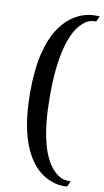

<svg xmlns="http://www.w3.org/2000/svg" viewBox="-93 -738 498 915"><g transform="rotate(10 156.5 -280.5)"><path d="M279.8 132.8Q240.7 132.8 197.8 109.9Q135.7 76.7 97.2 -4.9Q49.3 -105.5 49.3 -280.8Q49.3 -391.1 67.4 -465.1Q85.4 -539.1 114 -584.5Q142.6 -629.9 175 -653.6Q207.5 -677.2 236.8 -685.5Q266.1 -693.8 285.6 -693.8H313L300.8 -666.5Q283.2 -666.5 272.5 -663.6Q248 -657.2 222.2 -627.4Q189.5 -590.3 169.4 -514.6Q145 -422.9 145 -280.8Q145 -22.9 226.1 66.4Q252.4 95.2 279.3 102.1Q290 105 313 105L300.8 132.3Z"/></g></svg>

Font: Quaaykop
Style: Medium
Weight: 500
Designer: Tup Wanders
Foundry: Free font, DO NOT SELL
Version: Version 1.00;July 31, 2023;FontCreator 11.5.0.2430 64-bit